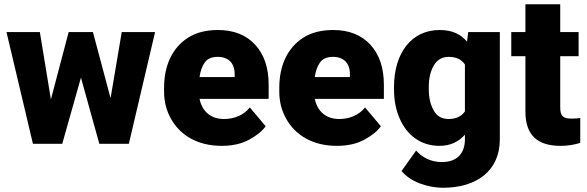

<svg xmlns="http://www.w3.org/2000/svg" viewBox="-20 -680 2775 908"><path d="M10.7 -528.3 135.7 0H274.4L362.8 -313L449.7 0H589.4L713.4 -528.3H555.7L502.9 -215.8L419.4 -528.3H304.7L220.7 -210L168.5 -528.3Z M1028.3 9.8C1079.1 9.8 1122.6 0 1158.2 -19.5C1193.8 -38.6 1220.2 -60.1 1236.3 -83L1161.6 -171.9C1130.4 -132.8 1084 -117.2 1039.1 -117.2C976.6 -117.2 935.5 -153.8 923.8 -212.4H1250.5V-279.3C1250.5 -358.9 1229.5 -421.9 1187 -468.3C1144.5 -514.6 1085.4 -538.1 1010.7 -538.1C954.6 -538.1 907.2 -525.9 869.6 -502C793.5 -453.6 755.9 -368.2 755.9 -265.1V-246.6C755.9 -200.2 766.6 -157.7 788.1 -119.1C831.1 -41 913.6 9.8 1028.3 9.8ZM1009.3 -411.1C1061.5 -411.1 1090.3 -380.4 1089.8 -328.1V-315.4H923.8C927.2 -343.3 935.5 -366.2 948.2 -384.3C960.9 -402.3 981.4 -411.1 1009.3 -411.1Z M1573.2 9.8C1624 9.8 1667.5 0 1703.1 -19.5C1738.8 -38.6 1765.1 -60.1 1781.2 -83L1706.5 -171.9C1675.3 -132.8 1628.9 -117.2 1584 -117.2C1521.5 -117.2 1480.5 -153.8 1468.8 -212.4H1795.4V-279.3C1795.4 -358.9 1774.4 -421.9 1731.9 -468.3C1689.5 -514.6 1630.4 -538.1 1555.7 -538.1C1499.5 -538.1 1452.1 -525.9 1414.6 -502C1338.4 -453.6 1300.8 -368.2 1300.8 -265.1V-246.6C1300.8 -200.2 1311.5 -157.7 1333 -119.1C1376 -41 1458.5 9.8 1573.2 9.8ZM1554.2 -411.1C1606.4 -411.1 1635.3 -380.4 1634.8 -328.1V-315.4H1468.8C1472.2 -343.3 1480.5 -366.2 1493.2 -384.3C1505.9 -402.3 1526.4 -411.1 1554.2 -411.1Z M1843.3 -257.8C1843.3 -206.5 1852.1 -161.1 1869.6 -120.6C1904.3 -40 1970.2 9.8 2058.6 9.8C2109.9 9.8 2149.4 -9.8 2178.7 -43V-21.5C2178.7 46.9 2140.1 86.4 2069.3 86.4C2014.6 86.4 1974.6 62 1947.8 32.2L1878.9 128.9C1900.9 154.8 1930.2 174.3 1966.8 188C2003.4 201.2 2039.6 208 2075.2 208C2235.8 208 2343.8 126 2343.8 -20.5V-528.3H2194.3L2188.5 -482.9C2159.7 -517.6 2119.6 -538.1 2059.6 -538.1C1925.8 -538.1 1843.3 -429.2 1843.3 -268.1ZM2007.8 -268.1C2007.8 -309.1 2015.6 -343.3 2031.7 -370.6C2047.9 -397.5 2070.8 -411.1 2101.6 -411.1C2137.2 -411.1 2163.1 -398.9 2178.7 -375V-153.3C2162.6 -129.4 2136.2 -117.2 2100.6 -117.2C2069.3 -117.2 2045.9 -130.9 2030.8 -158.2C2015.6 -185.1 2007.8 -218.3 2007.8 -257.8Z M2629.4 -528.3V-659.7H2464.8V-528.3H2397.9V-414.1H2464.8V-151.9C2464.8 -37.1 2525.4 9.8 2631.3 9.8C2664.1 9.8 2695.3 4.9 2724.1 -4.4V-122.1C2712.9 -120.1 2702.1 -119.1 2683.1 -119.1C2642.6 -119.1 2629.4 -130.9 2629.4 -172.4V-414.1H2716.3V-528.3Z"/></svg>

Font: Vazirmatn Black
Style: Regular
Weight: 900
Designer: Saber Rastikerdar
Foundry: Saber Rastikerdar
Version: Version 33.003